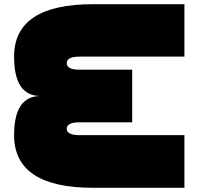

<svg xmlns="http://www.w3.org/2000/svg" viewBox="-20 -892 955 912"><path d="M46.9 -623Q46.9 -872.1 421.9 -872.1H856V-623H357.9Q296.9 -623 296.9 -591.8Q296.9 -561 357.9 -561H607.9V-311H357.9Q296.9 -311 296.9 -280.8Q296.9 -250 357.9 -250H856V0H421.9Q46.9 0 46.9 -250Q46.9 -436 171.9 -436Q46.9 -436 46.9 -623Z"/></svg>

Font: DimaBlue
Style: Bold
Weight: 700
Designer: R.Balvardi
Foundry: Dima Software Group
Version: Version 1.00;February 3, 2019;FontCreator 11.5.0.2427 64-bit